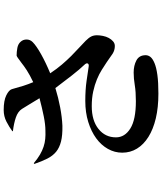

<svg xmlns="http://www.w3.org/2000/svg" viewBox="61 -892 878 1040"><g transform="rotate(-90 500.0 -372.0)"><path d="M430 -692Q416 -714 384 -725Q352 -736 310 -741L309 -744Q332 -761 361 -776Q390 -791 424 -791Q475 -791 503.5 -777Q532 -763 537 -747Q547 -710 555.5 -683.5Q564 -657 575 -631Q615 -650 639.5 -666Q664 -682 680 -695Q688 -701 694.5 -705.5Q701 -710 706 -714Q711 -718 714 -719Q717 -720 719 -721Q739 -721 760.5 -717Q782 -713 794 -699Q806 -686 806 -667Q806 -648 792 -634Q772 -614 726.5 -588.5Q681 -563 623 -539Q647 -503 670.5 -475.5Q694 -448 717 -425Q740 -402 761 -383Q782 -364 799 -347Q816 -330 822.5 -316.5Q829 -303 829 -286Q829 -271 825.5 -253.5Q822 -236 814.5 -222Q807 -208 796 -198.5Q785 -189 771 -189Q748 -189 729 -201Q718 -208 707.5 -216Q697 -224 683 -233Q665 -245 642 -259.5Q619 -274 590 -286Q561 -298 525 -306Q489 -314 445 -314Q367 -314 321.5 -277.5Q276 -241 276 -183Q276 -135 324 -105Q372 -75 472 -75Q523 -75 559 -81Q595 -87 627 -87Q665 -87 693 -72Q721 -57 721 -22Q721 -8 711.5 4Q702 16 678 26Q654 36 614 41.5Q574 47 513 47Q438 47 379 33Q320 19 278.5 -7Q237 -33 215 -69Q193 -105 193 -149Q193 -190 213.5 -226.5Q234 -263 271 -290Q308 -317 359.5 -333Q411 -349 473 -349Q534 -349 582.5 -342Q631 -335 657 -331Q672 -328 676 -335.5Q680 -343 668 -355Q645 -379 611.5 -421.5Q578 -464 543 -511Q491 -495 438 -485Q385 -475 339 -473Q287 -472 253.5 -480.5Q220 -489 198 -507Q176 -525 161 -554.5Q146 -584 132 -625L136 -628Q161 -607 182.5 -594.5Q204 -582 225 -575Q246 -568 267.5 -566Q289 -564 313 -565Q345 -565 390 -574Q435 -583 488 -597Q468 -629 454 -653Q440 -677 430 -692Z"/></g></svg>

Font: XinYuGongZhangJiaSongA
Style: Regular
Weight: 900
Designer: XinYuGong
Foundry: Adobe Systems Incorporated
Version: Version 1.00